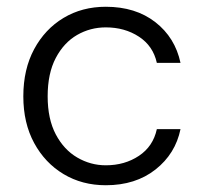

<svg xmlns="http://www.w3.org/2000/svg" viewBox="-20 -536 603 568"><path d="M293 12Q223 12 168 -21Q113 -54 81 -113Q49 -172 49 -251Q49 -331 81 -390.5Q113 -450 168 -483Q223 -516 293 -516Q381 -516 439.5 -470.5Q498 -425 514 -350H444Q433 -400 391 -427.5Q349 -455 293 -455Q247 -455 208 -432.5Q169 -410 145 -364.5Q121 -319 121 -251Q121 -184 145 -138.5Q169 -93 208.5 -70Q248 -47 293 -47Q349 -47 391 -75Q433 -103 444 -154H514Q499 -81 440 -34.5Q381 12 293 12Z"/></svg>

Font: DM Sans Light
Style: Regular
Weight: 300
Designer: Colophon Foundry, Jonny Pinhorn
Foundry: Colophon Foundry
Version: Version 4.004; ttfautohint (v1.8.4.7-5d5b)